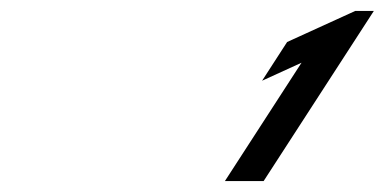

<svg xmlns="http://www.w3.org/2000/svg" viewBox="-20 -845 705 352"><path d="M460.5 -697 532.8 -730 392.3 -513H463.3L665.4 -825H631.4L506.4 -768Z"/></svg>

Font: Hussar
Style: BdWodka
Weight: 700
Foundry: Cannot Into Space Fonts
Version: Version 2.00